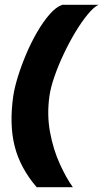

<svg xmlns="http://www.w3.org/2000/svg" viewBox="-20 -720 450 796"><path d="M132 56Q64 -23 41 -113Q18 -203 35 -322Q40 -356 54 -401.5Q68 -447 88.5 -495.5Q109 -544 134 -587Q159 -630 185.5 -660.5Q212 -691 238 -700H388Q368.5 -690.5 343.8 -660.5Q319 -630.5 293.2 -588Q267.5 -545.5 244.8 -497.5Q222 -449.5 206 -403.5Q190 -357.5 185 -322Q174 -244 187.5 -171.8Q201 -99.5 227.8 -40.8Q254.5 18 282 56Z"/></svg>

Font: Urbanist Black
Style: Italic
Weight: 900
Italic angle: -8°
Designer: Corey Hu
Foundry: Corey Hu
Version: Version 1.330; ttfautohint (v1.8.4.7-5d5b)